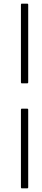

<svg xmlns="http://www.w3.org/2000/svg" viewBox="-20 -850 230 1055"><path d="M100 -392Q95 -392 95 -398V-824Q95 -830 100 -830H129Q135 -830 135 -824V-398Q135 -392 129 -392ZM100 185Q95 185 95 179V-247Q95 -253 100 -253H129Q135 -253 135 -247V179Q135 185 129 185Z"/></svg>

Font: Sofia Sans Condensed ExtraLight
Style: Italic
Weight: 250
Italic angle: -9°
Version: Version 4.100